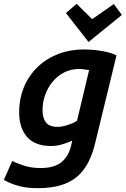

<svg xmlns="http://www.w3.org/2000/svg" viewBox="-54 -794 656 1002"><path d="M142 188Q87 188 45.5 177Q4 166 -34 145L10 46Q37 60 74.5 71.5Q112 83 157 83Q230 83 267.5 51.5Q305 20 317 -34L323 -60Q299 -49 270 -40.5Q241 -32 214 -32Q128 -32 87 -79.5Q46 -127 46 -207Q46 -280 71.5 -340.5Q97 -401 143 -445Q189 -489 250.5 -512.5Q312 -536 382 -536Q410 -536 440 -533Q470 -530 499.5 -523.5Q529 -517 554 -505L445 -57Q431 5 408 50.5Q385 96 350 126.5Q315 157 264 172.5Q213 188 142 188ZM248 -132Q264 -132 281.5 -136.5Q299 -141 317 -148Q335 -155 348 -164L411 -428Q399 -430 385.5 -432Q372 -434 360 -434Q317 -434 282 -416.5Q247 -399 221.5 -368.5Q196 -338 182 -299.5Q168 -261 168 -219Q168 -179 185.5 -155.5Q203 -132 248 -132ZM408 -575 290 -726 346 -774 427 -694 540 -773 582 -716Z"/></svg>

Font: Ubuntu Sans Mono SemiBold
Style: Italic
Weight: 600
Italic angle: -13.5°
Monospace: yes
Designer: Dalton Maag Ltd
Foundry: Dalton Maag Ltd
Version: Version 1.006